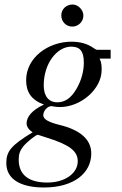

<svg xmlns="http://www.w3.org/2000/svg" viewBox="-20 -626 540 852"><path d="M325 90C325 141 271 184 190 184C110 184 63 152 63 82C63 59 68 43 83 24C97 6 139 -28 148 -28C159 -24 169 -21 182 -17C289 16 325 44 325 90ZM352 -348C352 -306 339 -265 319 -231C295 -190 268 -172 234 -172C196 -172 174 -200 174 -247C174 -346 234 -419 296 -419C333 -419 352 -401 352 -348ZM471 -366V-405H411C408 -405 403 -407 395 -413C368 -432 335 -441 297 -441C196 -441 96 -372 96 -270C96 -218 119 -182 175 -162C121 -137 98 -107 98 -78C98 -65 107 -50 125 -39C27 20 8 47 8 98C8 170 73 206 175 206C308 206 385 142 385 55C385 -5 339 -49 243 -72C199 -83 172 -96 172 -114C172 -135 191 -155 208 -155C210 -155 212 -155 215 -154C224 -152 235 -151 246 -151C339 -151 431 -231 431 -315C431 -332 431 -348 422 -366ZM350 -557C350 -582 327 -606 302 -606C274 -606 252 -585 252 -558C252 -530 273 -508 301 -508C328 -508 350 -530 350 -557Z"/></svg>

Font: XITS
Style: Italic
Weight: 400
Italic angle: -16.33°
Designer: MicroPress Inc., with final additions and corrections provided by Coen Hoffman, Elsevier (retired)
Version: Version 1.302